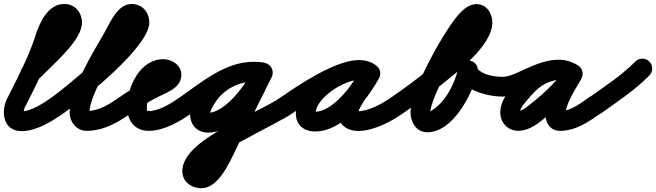

<svg xmlns="http://www.w3.org/2000/svg" viewBox="-41 -614 3353 981"><path d="M78.3 -205.3C97.5 -185 129.5 -184.2 149.7 -203.3C158.6 -211.8 167.7 -220 176.3 -228.9C235.7 -290.2 377.8 -409.6 377.8 -498C377.8 -551.3 341.7 -593.7 287 -593.7C204 -593.7 160.7 -497.8 139.8 -431.1C106.3 -324.3 50.4 -220.6 0.7 -120.4C0.7 -120.4 1.4 -121.5 2 -122.7C2.7 -123.8 3.3 -125 3.3 -125C-38.7 -58.5 -32.7 56 69 56C144.5 56 224 6.4 284 -35.6C306.8 -51.6 312.4 -83.1 296.4 -106C280.4 -128.8 248.9 -134.4 226 -118.4C185.4 -89.9 120.4 -45 69 -45C67.4 -45 76.2 -40.2 78.7 -35.8C81 -31.5 79.4 -41.2 79.9 -44.3C81.3 -52.8 84.1 -63.7 88.7 -71C88.7 -71.1 89.3 -72.2 90 -73.3C90.6 -74.4 91.2 -75.5 91.3 -75.6C143.3 -180.6 201.1 -288.9 236.2 -400.9C240.4 -414.5 269.9 -492.7 287 -492.7C287.2 -492.7 286.7 -492.7 286.5 -492.7C279.2 -494.1 276.8 -505.6 276.8 -498C276.8 -463.5 137.9 -334.4 103.7 -299.1C96.2 -291.3 88.1 -284.1 80.3 -276.7C60 -257.5 59.2 -225.5 78.3 -205.3Z M284 -35.6C384.7 -106.2 721.8 -373.7 721.8 -499.1C721.8 -551.5 685.8 -593.7 632 -593.7C557.8 -593.7 521.9 -497.4 489.3 -441.4C432 -342.8 314.8 -149.8 314.8 -38.6C314.8 9.3 350.9 54.5 401 54.5C487.3 54.5 560.5 12.6 629.1 -35.7C651.9 -51.8 657.3 -83.3 641.3 -106.1C625.2 -128.9 593.7 -134.3 570.9 -118.3C520.7 -82.9 464.7 -46.5 401 -46.5C400.7 -46.5 402.7 -46.6 405.2 -46.1C408 -45.6 410.8 -44.4 413 -42.6C414.7 -41.2 415.8 -38.6 415.8 -38.6C415.8 -122.2 531.7 -313.2 576.7 -390.6C594.7 -421.6 610.9 -454.8 631.2 -484.3C632.5 -486.2 642.5 -496 638.4 -494.1C636.4 -493.2 629.8 -492.7 632 -492.7C633.4 -492.7 629.3 -493.2 628 -493.8C622.9 -496.4 620.8 -505.1 620.8 -499.1C620.8 -437.4 289.6 -162.9 226 -118.4C203.2 -102.4 197.6 -70.9 213.6 -48C229.6 -25.2 261.1 -19.6 284 -35.6Z M628.9 -35.6C668.1 -62.9 708.7 -88.3 750.8 -110.9C785.9 -129.6 833.3 -145.9 861.5 -174.3C876.9 -190 885.5 -209.9 885.5 -232C885.5 -280.9 837.9 -311.5 793 -311.5C673.9 -311.5 608.5 -169.1 608.5 -66C608.5 0.8 646.6 54.5 718 54.5C796.5 54.5 876 8 938.1 -35.7C960.9 -51.8 966.3 -83.3 950.3 -106.1C934.2 -128.9 902.7 -134.3 879.9 -118.3C836.8 -88 773.5 -46.5 718 -46.5C707.6 -46.5 709.5 -51.3 709.5 -66C709.5 -108.6 737.9 -210.5 793 -210.5C795.1 -210.5 795.3 -209.2 792.5 -211.8C789 -215 786.6 -219.7 785.4 -224.4C784.3 -229 784.5 -232.6 784.5 -232C784.5 -230.1 784.9 -235.7 785.4 -237.5C786.3 -240.5 792.4 -247.6 789.9 -245.7C778.9 -236.9 763.9 -230.9 751.4 -224.6C688.6 -193.3 628.7 -158.6 571.1 -118.4C548.2 -102.5 542.6 -71 558.6 -48.1C574.5 -25.2 606 -19.6 628.9 -35.6Z M867.6 -48.1C883.5 -25.2 915 -19.6 937.9 -35.6C1030.6 -100.2 1138 -197.3 1255.3 -197.3C1267.4 -197.3 1278.9 -196.4 1290.8 -194.9C1318.5 -191.5 1343.7 -211.1 1347.1 -238.8C1350.5 -266.5 1330.9 -291.7 1303.2 -295.1C1287.2 -297.1 1271.5 -298.3 1255.3 -298.3C1111.3 -298.3 992.7 -196.9 880.1 -118.4C857.2 -102.5 851.6 -71 867.6 -48.1ZM1347 -237.8C1350.9 -265.4 1331.8 -291 1304.2 -295C1289.1 -297.1 1274.4 -298.2 1259.2 -298.2C1133.9 -298.2 1020.8 -232.7 960.3 -123C944.8 -95 930.6 -61 930.6 -28.4C930.6 24.3 967.3 63.5 1020.7 63.5C1164 63.5 1292.2 -107.7 1347.4 -220.9C1359.6 -246 1349.2 -276.2 1324.1 -288.4C1299 -300.6 1268.8 -290.2 1256.6 -265.1C1222.1 -194.3 1114.5 -37.5 1020.7 -37.5C1018.8 -37.5 1022.1 -36.9 1022.8 -36.5C1027.3 -34.4 1031.6 -25.3 1031.6 -28.4C1031.6 -42.5 1042.1 -62.3 1048.7 -74.2C1091.7 -151.9 1170.6 -197.2 1259.2 -197.2C1269.6 -197.2 1279.6 -196.5 1289.8 -195C1317.4 -191.1 1343 -210.2 1347 -237.8ZM1256.7 -265.4C1205.8 -162.4 1154.8 -59.4 1103.8 43.5C1103.8 43.6 1104 43.1 1104.2 42.7C1104.4 42.3 1104.6 41.9 1104.6 41.9C1080.8 85.6 1004.4 246.6 987.8 246.6C978.6 246.6 984.3 243.4 989.4 253.1C990.6 255.3 991.5 262.9 991.5 260.4C991.5 190.7 1370.3 23.1 1454 -35.7C1476.8 -51.7 1482.4 -83.2 1466.3 -106C1450.3 -128.8 1418.8 -134.4 1396 -118.3C1265.3 -26.6 890.5 96.3 890.5 260.4C890.5 314.9 937.1 347.6 987.8 347.6C1090.6 347.6 1149.6 170.5 1193.4 90.1C1193.4 90.1 1193.6 89.7 1193.8 89.3C1194 88.9 1194.2 88.5 1194.2 88.5C1245.3 -14.5 1296.3 -117.6 1347.3 -220.6C1359.6 -245.6 1349.4 -275.9 1324.4 -288.3C1299.4 -300.6 1269.1 -290.4 1256.7 -265.4Z M1383.6 -48.1C1399.5 -25.2 1431 -19.6 1453.9 -35.6C1521.1 -82.5 1710.2 -206.3 1792.6 -206.3C1801.3 -206.3 1811.4 -205.1 1818.6 -199.9C1844.7 -181.3 1872.3 -194.4 1886.4 -216.3C1900.4 -238.1 1901.1 -268.6 1873.3 -284.7C1846.4 -300.3 1822.9 -306.6 1791.3 -306.6C1661.3 -306.6 1470.6 -172.3 1470.6 -34.2C1470.6 26 1512.7 57.8 1569.7 57.8C1707.6 57.8 1835.2 -104 1895.3 -213.8C1911.5 -243.3 1897.4 -270.2 1875.3 -282.3C1853.1 -294.4 1822.9 -291.8 1806.7 -262.3C1768.9 -193.2 1686.8 -111 1686.8 -31.6C1686.8 24.8 1736.7 55.2 1788 55.2C1866.1 55.2 1956.6 8.4 2019.1 -35.8C2041.9 -51.8 2047.3 -83.4 2031.2 -106.1C2015.2 -128.9 1983.6 -134.3 1960.9 -118.2C1916.5 -86.9 1843.8 -45.8 1788 -45.8C1785.8 -45.8 1783.6 -46 1781.4 -46.4C1776.7 -47.3 1783.4 -43.9 1785.4 -40.4C1786.4 -38.6 1787.1 -36.7 1787.5 -34.6C1787.7 -33.6 1787.8 -30.6 1787.8 -31.6C1787.8 -66.1 1872.8 -172.8 1895.3 -213.7C1911.5 -243.2 1897.4 -270.1 1875.2 -282.3C1853.1 -294.4 1822.9 -291.8 1806.7 -262.2C1767.4 -190.4 1662.3 -43.2 1569.7 -43.2C1555.8 -43.2 1560.8 -49.4 1569.5 -36.2C1571.6 -33.1 1571.6 -28.9 1571.6 -34.2C1571.6 -114 1719 -205.6 1791.3 -205.6C1806 -205.6 1811.3 -203.9 1822.7 -197.3C1850.4 -181.2 1877.1 -193.1 1890.4 -213.7C1903.7 -234.2 1903.4 -263.5 1877.4 -282.1C1852.7 -299.7 1822.6 -307.3 1792.6 -307.3C1675.6 -307.3 1489.3 -183.4 1396.1 -118.4C1373.2 -102.5 1367.6 -71 1383.6 -48.1Z M1948.4 -48.3C1964.3 -25.4 1995.7 -19.6 2018.7 -35.4C2081.8 -79 2143.5 -124.8 2203.5 -172.6C2287.4 -239.4 2474.5 -380.1 2474.5 -498.6C2474.5 -546.7 2445.4 -592.8 2392.9 -592.8C2360.7 -592.8 2334.3 -572.6 2312.8 -551.2C2235.3 -474 2056.4 -149.1 2056.4 -39.6C2056.4 10.5 2086.6 61.8 2142.2 61.8C2275 61.8 2374.3 -136.8 2399.2 -243.6C2405.9 -272.6 2381 -290.4 2354.4 -293.4C2327.8 -296.5 2299.5 -284.8 2299.5 -255C2299.5 -155.4 2450.6 -120.7 2525.9 -120.5C2553.7 -120.4 2576.4 -143 2576.5 -170.9C2576.6 -198.7 2554 -221.4 2526.1 -221.5C2495.1 -221.6 2462.9 -226 2434.2 -238.4C2425.5 -242.2 2417.1 -246.8 2409.5 -252.6C2405.8 -255.4 2402.1 -258.7 2399.4 -262.5C2399.3 -262.7 2399.2 -262.9 2399.1 -263.1C2399.3 -259.9 2400.5 -252.5 2400.5 -255C2400.5 -284.8 2379 -302.2 2355.7 -304.9C2332.5 -307.5 2307.6 -295.5 2300.8 -266.4C2282.6 -188 2240.6 -101.9 2172.9 -54.5C2166.2 -49.8 2150.9 -39.2 2142.2 -39.2C2138.8 -39.2 2149 -38.2 2152 -36.7C2163 -31 2157.4 -26 2157.4 -39.6C2157.4 -114 2319.1 -402.6 2370.3 -464.2C2379.1 -474.8 2385.3 -481.5 2395.5 -489.9C2397 -491 2398.6 -492 2400.1 -493C2397.6 -492.6 2395.3 -492.2 2392.9 -491.8C2395.8 -491.8 2387.1 -492.5 2384.4 -493.5C2374.9 -497.4 2373.5 -509 2373.5 -498.6C2373.5 -439.1 2186 -287.7 2140.5 -251.6C2082.4 -205.2 2022.5 -160.8 1961.3 -118.6C1938.4 -102.7 1932.6 -71.3 1948.4 -48.3Z M2475.5 -171C2475.5 -143.1 2498.1 -120.5 2526 -120.5C2629.3 -120.5 2712.5 -207.9 2813.9 -207.9C2828.7 -207.9 2845.5 -202.2 2858 -194.7C2886.3 -177.7 2913.4 -191.6 2926.1 -213.8C2938.8 -236 2937.3 -266.4 2908.3 -282.3C2876.8 -299.6 2849.1 -309 2812.4 -309C2812.3 -309 2810.4 -308.9 2808.5 -308.7C2806.6 -308.6 2804.7 -308.4 2804.6 -308.4C2695.1 -291.4 2646.1 -250.8 2572.6 -164.8C2572.6 -164.8 2572.2 -164.3 2571.8 -163.8C2571.3 -163.2 2570.9 -162.7 2570.9 -162.7C2541.9 -124.9 2515.1 -89.6 2515.1 -39.1C2515.1 -35.1 2515.4 -31 2515.9 -27C2521.6 21 2558.9 54.4 2607.4 54.4C2649 54.4 2688.5 31.7 2720.3 6.7C2791 -49.1 2889.5 -132 2930.2 -213.4C2944.9 -243 2930.5 -269.2 2908.4 -280.7C2886.3 -292.3 2856.6 -289.2 2840.7 -260.3C2801.7 -189.1 2746.8 -107.2 2746.8 -24C2746.8 19.2 2774.6 54.5 2820 54.5C2901.2 54.5 2965.5 8.8 3029 -35.6C3051.8 -51.6 3057.4 -83.1 3041.4 -106C3025.4 -128.8 2993.9 -134.4 2971 -118.4C2926.6 -87.2 2876.8 -46.5 2820 -46.5C2820.4 -46.5 2820.8 -46.5 2821.2 -46.5C2832.8 -45.5 2844.6 -36.1 2847.5 -24.7C2847.7 -24 2847.8 -22.5 2847.8 -24C2847.8 -85.7 2899.6 -157.6 2929.3 -211.7C2945.2 -240.7 2930.2 -267.2 2907.5 -279C2884.9 -290.9 2854.6 -288.1 2839.8 -258.6C2808.8 -196.5 2712.4 -115.7 2657.7 -72.7C2645.6 -63.1 2623.9 -46.6 2607.4 -46.6C2606 -46.6 2608.5 -46.1 2608.9 -45.9C2614.7 -43.3 2616.3 -37.9 2616.1 -39C2616.1 -39 2616.1 -39 2616.1 -39.1C2616.1 -62.7 2637.4 -83.4 2651.1 -101.3C2651.1 -101.3 2650.7 -100.8 2650.2 -100.2C2649.8 -99.7 2649.4 -99.2 2649.4 -99.2C2707.6 -167.3 2737 -195.7 2820.1 -208.6C2820.2 -208.6 2818.2 -208.5 2816.2 -208.3C2814.3 -208.2 2812.3 -208 2812.4 -208C2832.1 -208 2843.4 -202.7 2859.7 -193.7C2888.6 -177.8 2915.4 -191.2 2927.8 -212.8C2940.2 -234.5 2938.3 -264.3 2910 -281.3C2881.8 -298.2 2847 -308.9 2813.9 -308.9C2749.8 -308.9 2690.6 -283 2633.2 -257C2601.2 -242.6 2562 -221.5 2526 -221.5C2498.1 -221.5 2475.5 -198.9 2475.5 -171Z M2958.8 -46.4C2975 -23.7 3006.5 -18.3 3029.3 -34.5C3113.9 -94.6 3204 -154.4 3277 -228.6C3296.6 -248.5 3296.3 -280.4 3276.4 -300C3256.5 -319.6 3224.6 -319.3 3205 -299.4C3136.3 -229.6 3050.4 -173.5 2970.7 -116.8C2948 -100.7 2942.7 -69.1 2958.8 -46.4Z"/></svg>

Font: FRB American Cursive Guidelines Ultra
Style: Bold Italic
Weight: 1000
Italic angle: -25°
Version: Version 2.0;Modular Font Editor K font №1